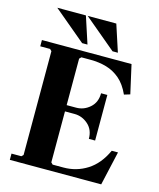

<svg xmlns="http://www.w3.org/2000/svg" viewBox="-125 -949 859 1037"><g transform="rotate(15 304.0 -430.0)"><path d="M549 -190H584L541 0H30V-35H85L95 -45V-625L85 -635H30V-670H531L567 -510L534 -500Q510 -553 476 -582Q442 -611 400.5 -623Q359 -635 311 -635H260L250 -625V-320L205 -365H303Q346 -365 379.5 -394.5Q413 -424 413 -475H448V-220H413Q413 -271 379.5 -300.5Q346 -330 303 -330H205L250 -375V-45L260 -35H321Q393 -35 453 -73Q513 -111 549 -190ZM414 -710 235 -860H395L444 -710ZM244 -710 65 -860H225L274 -710Z"/></g></svg>

Font: Brygada 1918
Style: Bold
Weight: 700
Designer: Mateusz Machalski | Borys Kosmynka | Przemek Hoffer
Foundry: NIEPODLEGLA 2018
Version: Version 3.006